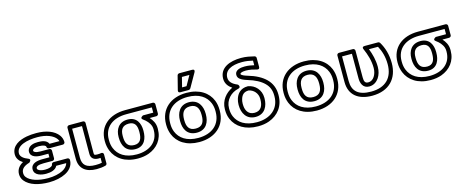

<svg xmlns="http://www.w3.org/2000/svg" viewBox="-42 -1514 5465 2255"><g transform="rotate(-15 2690.5 -386.0)"><path d="M477 -131H598C589 -96 562 -70 527 -52C484 -30 419 -15 349 -15C230 -15 136 -46 96 -97C84 -112 79 -129 79 -149C79 -200 118 -230 181 -248C181 -248 223 -281 182 -296C130 -315 91 -346 91 -384C91 -482 227 -513 349 -513C458 -513 539 -479 575 -429C581 -420 586 -411 589 -401H468C447 -451 384 -456 340 -456C291 -456 241 -445 219 -406C213 -396 210 -385 210 -373C210 -305 287 -292 341 -292H425V-248H341C281 -248 198 -236 198 -160C198 -87 285 -71 340 -71C398 -71 456 -86 477 -131ZM341 -198H450C461 -198 475 -208 475 -223V-317C475 -328 465 -342 450 -342H341C282 -342 260 -359 260 -373C260 -375 261 -377 263 -381C270 -394 295 -406 340 -406C396 -406 423 -390 423 -376C423 -365 433 -351 448 -351H617C628 -351 642 -361 642 -376C642 -406 632 -435 615 -459C565 -528 467 -563 349 -563C305 -563 266 -560 229 -553C140 -536 41 -491 41 -384C41 -333 74 -297 111 -274C66 -250 29 -210 29 -149C29 -119 38 -91 57 -67C113 4 224 35 349 35C426 35 498 19 550 -8C602 -34 651 -82 651 -156C651 -167 641 -181 626 -181H457C446 -181 432 -171 432 -156C432 -154 431 -151 429 -148C418 -133 388 -121 340 -121C281 -121 248 -141 248 -160C248 -183 274 -198 341 -198Z M927 -20C814 -20 770 -62 770 -150V-503H890L889 -165C889 -111 925 -85 980 -85C988 -85 998 -85 1004 -86V-27C981 -22 958 -20 927 -20ZM927 30C969 30 1003 26 1036 17C1047 14 1054 4 1054 -7V-114C1054 -136 1036 -140 1026 -139L1005 -136C998 -135 990 -135 980 -135C941 -135 939 -140 939 -165L940 -528C940 -542 929 -553 915 -553H745C734 -553 720 -543 720 -528V-150C720 -33 796 30 927 30Z M1428 -15C1286 -15 1205 -77 1171 -161C1159 -190 1153 -223 1153 -259V-269C1153 -419 1264 -503 1427 -503H1739V-439H1615C1615 -439 1565 -418 1601 -393C1640 -366 1672 -331 1686 -289C1690 -276 1692 -263 1692 -249V-239C1692 -97 1583 -15 1428 -15ZM1103 -269V-259C1103 -217 1111 -179 1125 -143C1167 -39 1270 35 1428 35C1477 35 1521 28 1560 14C1667 -25 1742 -112 1742 -239V-249C1742 -311 1713 -355 1682 -389H1764C1775 -389 1789 -399 1789 -414V-528C1789 -539 1779 -553 1764 -553H1427C1236 -553 1103 -446 1103 -269ZM1427 -439C1315 -439 1272 -356 1272 -269V-259C1272 -170 1309 -79 1428 -79C1543 -79 1573 -177 1573 -259V-269C1573 -351 1538 -439 1427 -439ZM1427 -389C1500 -389 1523 -341 1523 -269V-259C1523 -183 1502 -129 1428 -129C1346 -129 1322 -181 1322 -259V-269C1322 -341 1348 -389 1427 -389Z M2174 -513C2316 -513 2398 -451 2432 -367C2444 -338 2450 -305 2450 -269V-259C2450 -105 2341 -15 2175 -15C2033 -15 1951 -77 1917 -161C1905 -190 1899 -223 1899 -259V-269C1899 -423 2008 -513 2174 -513ZM2500 -259V-269C2500 -311 2493 -349 2479 -385C2437 -490 2332 -563 2174 -563C1980 -563 1849 -449 1849 -269V-259C1849 -217 1857 -179 1871 -143C1913 -38 2017 35 2175 35C2369 35 2500 -79 2500 -259ZM2331 -269C2331 -357 2291 -449 2174 -449C2058 -449 2018 -356 2018 -269V-259C2018 -169 2056 -79 2175 -79C2292 -79 2331 -170 2331 -259ZM2281 -269V-259C2281 -181 2256 -129 2175 -129C2093 -129 2068 -181 2068 -259V-269C2068 -345 2095 -399 2174 -399C2254 -399 2281 -346 2281 -269ZM2173 -757H2264L2197 -638H2143ZM2154 -807C2144 -807 2132 -799 2129 -788L2086 -619C2078 -587 2107 -588 2110 -588H2211C2219 -588 2228 -593 2233 -601L2329 -770C2352 -811 2307 -807 2307 -807Z M2889 -15C2748 -15 2665 -74 2630 -156C2618 -184 2612 -215 2612 -249V-259C2612 -359 2687 -433 2777 -452C2784 -454 2805 -460 2795 -485C2792 -493 2787 -499 2780 -502C2724 -525 2685 -558 2685 -610C2685 -699 2768 -743 2900 -743C2951 -743 2989 -735 3029 -726V-670C2995 -678 2958 -685 2916 -685C2873 -685 2796 -677 2796 -613C2796 -570 2835 -552 2856 -542C2870 -536 2886 -529 2907 -523C2995 -497 3060 -462 3102 -420C3144 -379 3164 -329 3164 -266V-256C3164 -106 3052 -15 2889 -15ZM2562 -259V-249C2562 -209 2569 -172 2584 -137C2628 -35 2733 35 2889 35C2939 35 2985 28 3025 13C3138 -28 3214 -122 3214 -256V-266C3214 -341 3188 -405 3137 -456C3087 -506 3015 -544 2922 -571C2896 -579 2846 -595 2846 -613C2846 -620 2864 -635 2916 -635C2965 -635 3008 -624 3047 -613C3080 -604 3079 -634 3079 -637V-746C3079 -757 3071 -767 3059 -770C3010 -781 2965 -793 2900 -793C2763 -793 2635 -744 2635 -610C2635 -551 2669 -510 2711 -482C2631 -444 2562 -367 2562 -259ZM2889 -79C3005 -79 3045 -175 3045 -262V-272C3045 -365 2979 -437 2894 -451H2889C2801 -451 2758 -395 2741 -338C2735 -317 2731 -295 2731 -272V-262C2731 -167 2779 -79 2889 -79ZM2995 -272V-262C2995 -186 2967 -129 2889 -129C2869 -129 2854 -133 2841 -139C2802 -158 2781 -201 2781 -262V-272C2781 -290 2784 -307 2789 -323C2802 -366 2826 -400 2887 -401C2948 -390 2995 -338 2995 -272Z M3603 -513C3745 -513 3827 -451 3861 -367C3873 -338 3879 -305 3879 -269V-259C3879 -105 3770 -15 3604 -15C3462 -15 3380 -77 3346 -161C3334 -190 3328 -223 3328 -259V-269C3328 -423 3437 -513 3603 -513ZM3929 -259V-269C3929 -311 3922 -349 3908 -385C3866 -490 3761 -563 3603 -563C3409 -563 3278 -449 3278 -269V-259C3278 -217 3286 -179 3300 -143C3342 -38 3446 35 3604 35C3798 35 3929 -79 3929 -259ZM3760 -269C3760 -357 3720 -449 3603 -449C3487 -449 3447 -356 3447 -269V-259C3447 -169 3485 -79 3604 -79C3721 -79 3760 -170 3760 -259ZM3710 -269V-259C3710 -181 3685 -129 3604 -129C3522 -129 3497 -181 3497 -259V-269C3497 -345 3524 -399 3603 -399C3683 -399 3710 -346 3710 -269Z M4277 -15C4121 -15 4052 -80 4052 -204V-503H4172V-203C4172 -150 4191 -79 4271 -79C4329 -79 4366 -113 4388 -144C4412 -179 4426 -226 4426 -276C4426 -361 4405 -436 4379 -503H4489C4523 -441 4546 -367 4546 -276C4546 -111 4451 -15 4277 -15ZM4596 -276C4596 -382 4568 -470 4525 -541C4521 -547 4512 -553 4503 -553H4341C4298 -553 4318 -518 4318 -518C4350 -445 4376 -366 4376 -276C4376 -236 4364 -198 4347 -173C4331 -149 4308 -129 4271 -129C4233 -129 4222 -153 4222 -203V-528C4222 -539 4212 -553 4197 -553H4027C4016 -553 4002 -543 4002 -528V-204C4002 -51 4103 35 4277 35C4482 35 4596 -90 4596 -276Z M4988 -15C4846 -15 4765 -77 4731 -161C4719 -190 4713 -223 4713 -259V-269C4713 -419 4824 -503 4987 -503H5299V-439H5175C5175 -439 5125 -418 5161 -393C5200 -366 5232 -331 5246 -289C5250 -276 5252 -263 5252 -249V-239C5252 -97 5143 -15 4988 -15ZM4663 -269V-259C4663 -217 4671 -179 4685 -143C4727 -39 4830 35 4988 35C5037 35 5081 28 5120 14C5227 -25 5302 -112 5302 -239V-249C5302 -311 5273 -355 5242 -389H5324C5335 -389 5349 -399 5349 -414V-528C5349 -539 5339 -553 5324 -553H4987C4796 -553 4663 -446 4663 -269ZM4987 -439C4875 -439 4832 -356 4832 -269V-259C4832 -170 4869 -79 4988 -79C5103 -79 5133 -177 5133 -259V-269C5133 -351 5098 -439 4987 -439ZM4987 -389C5060 -389 5083 -341 5083 -269V-259C5083 -183 5062 -129 4988 -129C4906 -129 4882 -181 4882 -259V-269C4882 -341 4908 -389 4987 -389Z"/></g></svg>

Font: Asimov
Style: XWidOu
Weight: 500
Designer: Google
Version: Version 2.000980; 2014